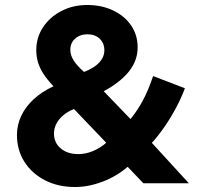

<svg xmlns="http://www.w3.org/2000/svg" viewBox="-20 -735 807 770"><path d="M281 15Q213 15 160.5 -12Q108 -39 78 -86Q48 -133 48 -193.5Q48 -234 65.2 -270.5Q82.5 -307 115.2 -337.2Q148 -367.5 194.5 -389Q169.5 -415.5 154.2 -439Q139 -462.5 132.2 -485.8Q125.5 -509 125.5 -534.5Q125.5 -585 152.8 -626Q180 -667 226.5 -691Q273 -715 330 -715Q387 -715 432.8 -693.5Q478.5 -672 505.2 -633.8Q532 -595.5 532 -545Q532 -493 498.2 -449.8Q464.5 -406.5 396 -369L503.5 -257.5Q531 -291.5 552.8 -331.8Q574.5 -372 594 -430L721.5 -381Q708.5 -345.5 687.5 -305.5Q666.5 -265.5 640.8 -228Q615 -190.5 589 -162L737.5 0H555L492 -66Q448 -28 391.5 -6.5Q335 15 281 15ZM294 -117Q323.5 -117 352.5 -129Q381.5 -141 406 -162.5L276.5 -298Q238.5 -282.5 217.5 -256.2Q196.5 -230 196.5 -199.5Q196.5 -162.5 223.5 -139.8Q250.5 -117 294 -117ZM317 -446.5Q357.5 -462 378 -484.2Q398.5 -506.5 398.5 -533.5Q398.5 -562 379.8 -579.8Q361 -597.5 330.5 -597.5Q301 -597.5 281.5 -580.2Q262 -563 262 -535Q262 -514 275.5 -492.5Q289 -471 317 -446.5Z"/></svg>

Font: Geologica Roman
Style: Bold
Weight: 700
Designer: Sindre Bremnes, Frode Helland
Foundry: Monokrom Skriftforlag AS
Version: Version 1.010;gftools[0.9.28]